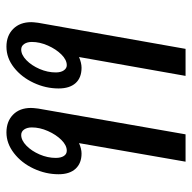

<svg xmlns="http://www.w3.org/2000/svg" viewBox="-20 -580 610 611"><g transform="rotate(90 285.5 -275.0)"><path d="M262 -156Q262 -115 244 -76.5Q226 -38 195.5 -14Q165 10 129 10Q94 10 72.5 -11.5Q51 -33 51 -69Q51 -75 53 -91L136 -560H222L162 -221Q181 -229 196 -229Q228 -229 245 -210Q262 -191 262 -156ZM535 -156Q535 -115 517 -76.5Q499 -38 468 -14Q437 10 402 10Q367 10 345.5 -11Q324 -32 324 -68Q324 -75 326 -91L408 -560H495L436 -221Q454 -229 469 -229Q500 -229 517.5 -210Q535 -191 535 -156ZM211 -147Q211 -163 204.5 -172.5Q198 -182 188 -182Q171 -182 154 -165Q137 -148 125.5 -122Q114 -96 114 -71Q114 -56 120.5 -46.5Q127 -37 138 -37Q155 -37 172 -53.5Q189 -70 200 -95.5Q211 -121 211 -147ZM483 -147Q483 -163 477 -172.5Q471 -182 460 -182Q443 -182 426 -165Q409 -148 397.5 -122Q386 -96 386 -71Q386 -56 392.5 -46.5Q399 -37 410 -37Q427 -37 444 -53.5Q461 -70 472 -95.5Q483 -121 483 -147Z"/></g></svg>

Font: KoHo Medium
Style: Italic
Weight: 500
Italic angle: -10°
Designer: Cadson Demak & Katatrad Team
Foundry: Cadson Demak Co.,Ltd.
Version: Version 1.000